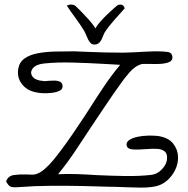

<svg xmlns="http://www.w3.org/2000/svg" viewBox="-20 -860 834 853"><path d="M547 -28Q533 -29 518.5 -29Q504 -29 490 -30Q487 -30 483.5 -30Q480 -30 477 -30Q423 -32 351 -33.5Q279 -35 204.5 -34.5Q130 -34 69 -29Q35 -26 25.5 -31.5Q16 -37 7 -54Q16 -79 42.5 -82.5Q69 -86 95 -85Q96 -85 97 -85Q98 -85 99 -85Q111 -84 121.5 -84Q132 -84 139 -86Q159 -92 179 -109.5Q199 -127 217.5 -149.5Q236 -172 250 -191Q277 -227 303 -265Q329 -303 354 -341Q360 -350 365.5 -358.5Q371 -367 376 -375Q409 -427 443 -477.5Q477 -528 514 -572Q498 -573 480 -574Q462 -575 444 -576Q375 -580 304.5 -582Q234 -584 176 -578Q139 -574 125.5 -556Q112 -538 124 -520.5Q136 -503 173 -500Q177 -499 182.5 -499.5Q188 -500 194 -501Q196 -501 197 -501Q209 -502 222.5 -502Q236 -502 246.5 -497Q257 -492 258 -478Q259 -464 245 -457Q231 -450 210 -447.5Q189 -445 169.5 -446Q150 -447 139 -450Q99 -458 77 -487Q55 -516 61 -554Q66 -584 89.5 -600.5Q113 -617 148.5 -623.5Q184 -630 225 -631Q266 -632 306 -632H309Q333 -631 369.5 -629.5Q406 -628 447.5 -627Q489 -626 527 -626Q542 -626 571 -627.5Q600 -629 627.5 -630.5Q655 -632 666 -632Q669 -632 672.5 -632Q676 -632 679 -632Q706 -632 725.5 -629Q745 -626 746 -606Q747 -590 730 -583.5Q713 -577 688.5 -576Q664 -575 644 -576H643Q630 -576 620.5 -576Q611 -576 608 -575Q580 -567 555 -538Q530 -509 513 -484Q502 -469 479.5 -436.5Q457 -404 432.5 -367Q408 -330 389 -302Q352 -246 315.5 -191Q279 -136 238 -86Q279 -88 322.5 -86.5Q366 -85 409 -82Q474 -79 536 -78Q598 -77 652 -83Q679 -86 700 -108.5Q721 -131 722 -154Q724 -177 712 -187Q700 -197 680.5 -198.5Q661 -200 638 -198Q588 -194 567 -196.5Q546 -199 543 -212Q539 -227 553 -237Q567 -247 590 -252Q613 -257 638 -257.5Q663 -258 681 -256Q728 -249 749 -222.5Q770 -196 771 -163Q772 -134 758.5 -105.5Q745 -77 720 -56Q695 -35 660 -30Q633 -26 604.5 -26.5Q576 -27 547 -28ZM277 -835Q286 -840 298.5 -839.5Q311 -839 318 -831Q324 -826 339 -810.5Q354 -795 372.5 -775Q391 -755 404 -734Q410 -746 424 -762Q438 -778 454 -793.5Q470 -809 483 -820.5Q496 -832 500 -835Q505 -840 517 -839.5Q529 -839 534 -823Q513 -799 489 -772.5Q465 -746 445 -716Q443 -712 441 -707.5Q439 -703 437 -698Q433 -685 424 -673.5Q415 -662 399 -662Q388 -662 380 -671.5Q372 -681 366 -697Q363 -704 360 -710.5Q357 -717 355 -721Q339 -748 315 -780.5Q291 -813 277 -835Z"/></svg>

Font: Yuji Hentaigana Akari
Style: Regular
Weight: 400
Designer: Kataoka Yuji
Foundry: Kinuta Font Factory
Version: Version 3.002